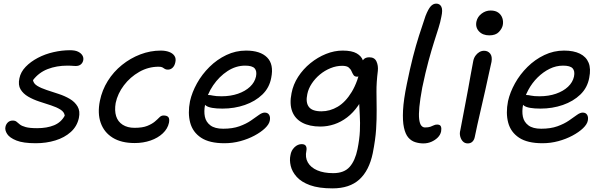

<svg xmlns="http://www.w3.org/2000/svg" viewBox="-20 -780 3335 1059"><path d="M177 10Q108 10 70.5 -5Q33 -20 19.5 -41Q6 -62 10 -80Q13 -95 23.5 -105Q34 -115 50 -115Q64 -115 71.5 -108.5Q79 -102 89.5 -93.5Q100 -85 122 -79Q144 -73 185 -73Q239 -73 278 -89Q317 -105 337 -142Q335 -162 313.5 -175.5Q292 -189 261 -199Q230 -209 196.5 -220Q163 -231 135.5 -247Q108 -263 93.5 -287Q79 -311 87 -348Q94 -383 121.5 -411.5Q149 -440 189 -461Q229 -482 275.5 -492.5Q322 -503 366 -503Q395 -503 411.5 -494.5Q428 -486 435 -473.5Q442 -461 439 -447Q436 -433 425.5 -424.5Q415 -416 398 -416Q392 -416 386 -416.5Q380 -417 371.5 -417.5Q363 -418 352 -418Q292 -418 243 -399Q194 -380 162 -338Q165 -319 185.5 -306.5Q206 -294 237.5 -283.5Q269 -273 303 -262Q337 -251 365 -234.5Q393 -218 408 -192.5Q423 -167 415 -129Q405 -83 370.5 -52Q336 -21 285.5 -5.5Q235 10 177 10Z M723 9Q649 9 601.5 -20.5Q554 -50 535.5 -102.5Q517 -155 531 -224Q543 -283 574.5 -333.5Q606 -384 652.5 -421.5Q699 -459 754 -480Q809 -501 867 -501Q893 -501 913 -493.5Q933 -486 942.5 -471.5Q952 -457 947 -436Q943 -417 932 -406.5Q921 -396 906 -396Q895 -396 889 -400Q883 -404 876.5 -408Q870 -412 855 -412Q798 -412 748 -383.5Q698 -355 663.5 -309.5Q629 -264 618 -212Q611 -170 620.5 -139.5Q630 -109 656.5 -92Q683 -75 722 -75Q766 -75 792 -85.5Q818 -96 833.5 -109Q849 -122 859 -132.5Q869 -143 882 -143Q901 -143 908.5 -134Q916 -125 912 -103Q905 -70 878 -44.5Q851 -19 810.5 -5Q770 9 723 9Z M1218 10Q1135 10 1089 -20.5Q1043 -51 1029 -103.5Q1015 -156 1028 -222Q1039 -271 1066.5 -320.5Q1094 -370 1135.5 -411Q1177 -452 1228.5 -476.5Q1280 -501 1337 -501Q1416 -501 1453.5 -463Q1491 -425 1476 -351Q1466 -296 1427 -258.5Q1388 -221 1330.5 -201Q1273 -181 1207 -181Q1139 -181 1116.5 -197Q1094 -213 1098 -233Q1100 -245 1107 -250.5Q1114 -256 1129 -256Q1140 -256 1155.5 -252.5Q1171 -249 1202 -249Q1252 -249 1292.5 -263Q1333 -277 1359 -301.5Q1385 -326 1392 -358Q1398 -388 1384.5 -403Q1371 -418 1332 -418Q1281 -418 1235 -388Q1189 -358 1155.5 -309Q1122 -260 1111 -202Q1104 -166 1110 -136.5Q1116 -107 1140.5 -88.5Q1165 -70 1211 -70Q1263 -70 1300.5 -83.5Q1338 -97 1364 -115Q1390 -133 1408 -146Q1426 -159 1440 -159Q1457 -159 1464.5 -146.5Q1472 -134 1468 -114Q1464 -94 1441.5 -72.5Q1419 -51 1383.5 -32Q1348 -13 1305.5 -1.5Q1263 10 1218 10Z M1814 259Q1738 259 1690 241.5Q1642 224 1616.5 195.5Q1591 167 1583.5 135Q1576 103 1582 76Q1586 50 1604 32.5Q1622 15 1644 15Q1661 15 1667 25Q1673 35 1670 51Q1662 88 1678 116Q1694 144 1730 159.5Q1766 175 1818 175Q1878 175 1908.5 140.5Q1939 106 1952 42Q1963 -13 1965 -58Q1967 -103 1964.5 -143Q1962 -183 1960.5 -222Q1959 -261 1963 -305L2003 -291Q1983 -237 1955.5 -197.5Q1928 -158 1894.5 -132.5Q1861 -107 1823.5 -94.5Q1786 -82 1747 -82Q1687 -82 1647 -103.5Q1607 -125 1591.5 -166Q1576 -207 1588 -266Q1597 -314 1624.5 -356.5Q1652 -399 1692 -431.5Q1732 -464 1778 -482.5Q1824 -501 1870 -501Q1921 -501 1947.5 -485.5Q1974 -470 1982 -446Q1990 -422 1984 -397Q1981 -383 1970.5 -370Q1960 -357 1950 -357Q1936 -357 1930 -366Q1924 -375 1919 -387Q1914 -399 1903 -408Q1892 -417 1867 -417Q1835 -417 1803 -404Q1771 -391 1744.5 -369Q1718 -347 1699.5 -319Q1681 -291 1675 -261Q1665 -215 1683.5 -190.5Q1702 -166 1753 -166Q1800 -166 1843 -191.5Q1886 -217 1920 -273Q1954 -329 1973 -420Q1976 -443 1986.5 -453.5Q1997 -464 2017 -464Q2046 -464 2056.5 -441Q2067 -418 2064 -389Q2056 -325 2056.5 -274Q2057 -223 2057.5 -173.5Q2058 -124 2054.5 -67.5Q2051 -11 2036 65Q2016 161 1962 210Q1908 259 1814 259Z M2315 11Q2292 11 2270 4Q2248 -3 2232 -21.5Q2216 -40 2208 -76.5Q2200 -113 2203 -171.5Q2206 -230 2224 -317Q2241 -401 2257.5 -465.5Q2274 -530 2291.5 -584.5Q2309 -639 2327 -692Q2342 -730 2355.5 -745Q2369 -760 2386 -760Q2406 -760 2414.5 -742.5Q2423 -725 2414 -686Q2409 -658 2398.5 -625Q2388 -592 2374 -548Q2360 -504 2343.5 -443.5Q2327 -383 2309 -297Q2297 -232 2293 -190Q2289 -148 2292 -123Q2295 -98 2303.5 -87.5Q2312 -77 2324 -77Q2343 -77 2354 -81Q2365 -85 2373 -89Q2381 -93 2391 -93Q2408 -93 2412 -82Q2416 -71 2413 -55Q2409 -36 2394.5 -21.5Q2380 -7 2359.5 2Q2339 11 2315 11Z M2560 11Q2544 11 2533.5 0.5Q2523 -10 2518.5 -27Q2514 -44 2519 -62Q2534 -141 2544.5 -196Q2555 -251 2562.5 -291.5Q2570 -332 2576 -367Q2582 -402 2590 -442Q2593 -459 2602 -472Q2611 -485 2623.5 -492.5Q2636 -500 2650 -500Q2671 -500 2683.5 -484.5Q2696 -469 2691 -439Q2686 -417 2677 -376Q2668 -335 2657 -284.5Q2646 -234 2634 -184Q2622 -134 2613 -92Q2604 -50 2599 -26Q2596 -9 2586 1Q2576 11 2560 11ZM2679 -585Q2642 -585 2621.5 -607.5Q2601 -630 2608 -662Q2614 -688 2636.5 -705Q2659 -722 2686 -722Q2713 -722 2729 -710Q2745 -698 2751 -679.5Q2757 -661 2753 -641Q2749 -622 2731.5 -603.5Q2714 -585 2679 -585Z M2972 10Q2889 10 2843 -20.5Q2797 -51 2783 -103.5Q2769 -156 2782 -222Q2793 -271 2820.5 -320.5Q2848 -370 2889.5 -411Q2931 -452 2982.5 -476.5Q3034 -501 3091 -501Q3144 -501 3178.5 -484Q3213 -467 3226.5 -434Q3240 -401 3230 -351Q3220 -296 3181 -258.5Q3142 -221 3084.5 -201Q3027 -181 2961 -181Q2893 -181 2870.5 -197Q2848 -213 2852 -233Q2854 -245 2861 -250.5Q2868 -256 2883 -256Q2894 -256 2909.5 -252.5Q2925 -249 2956 -249Q3006 -249 3046.5 -263Q3087 -277 3113 -301.5Q3139 -326 3146 -358Q3152 -388 3138.5 -403Q3125 -418 3086 -418Q3047 -418 3011.5 -400.5Q2976 -383 2945.5 -353Q2915 -323 2894 -284Q2873 -245 2865 -202Q2858 -166 2864 -136.5Q2870 -107 2894.5 -88.5Q2919 -70 2965 -70Q3017 -70 3054.5 -83.5Q3092 -97 3118 -115Q3144 -133 3162 -146Q3180 -159 3194 -159Q3211 -159 3218.5 -146.5Q3226 -134 3222 -114Q3218 -94 3195.5 -72.5Q3173 -51 3137.5 -32Q3102 -13 3059.5 -1.5Q3017 10 2972 10Z"/></svg>

Font: Shantell Sans
Style: Italic
Weight: 400
Italic angle: -11°
Designer: Stephen Nixon, Anya Danilova, Shantell Martin
Foundry: Arrow Type
Version: Version 1.011;[c5ecc13dd]